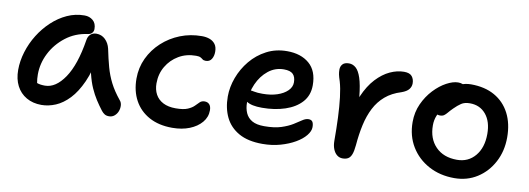

<svg xmlns="http://www.w3.org/2000/svg" viewBox="-47 -766 2860 1038"><g transform="rotate(10 1383.0 -247.5)"><path d="M203 10Q156 10 120.5 -10.5Q85 -31 66 -68Q47 -105 47 -155Q47 -204 62.5 -254.5Q78 -305 106 -350Q134 -395 172 -430.5Q210 -466 255 -486.5Q300 -507 350 -507Q377 -507 396 -491Q415 -475 415 -444Q415 -431 407 -422Q399 -413 384 -411Q316 -402 264.5 -362Q213 -322 184.5 -266Q156 -210 156 -149Q156 -124 160 -103.5Q164 -83 178 -51L121 -131Q144 -109 160.5 -102.5Q177 -96 204 -96Q263 -96 311.5 -167.5Q360 -239 382 -377Q385 -398 398 -409.5Q411 -421 430 -421Q459 -421 479 -401.5Q499 -382 506 -352Q517 -298 529 -254.5Q541 -211 561 -171.5Q581 -132 616 -89Q626 -78 627 -61.5Q628 -45 622 -29.5Q616 -14 603.5 -3.5Q591 7 574 7Q559 7 549.5 1Q540 -5 532 -15Q512 -41 495 -67.5Q478 -94 463.5 -126.5Q449 -159 438.5 -202.5Q428 -246 421 -305L460 -307Q445 -219 417.5 -158Q390 -97 355 -60Q320 -23 281 -6.5Q242 10 203 10Z M921 9Q847 9 794 -20Q741 -49 713 -100.5Q685 -152 685 -220Q685 -280 709.5 -332Q734 -384 777 -423.5Q820 -463 875.5 -485Q931 -507 994 -507Q1018 -507 1037 -500Q1056 -493 1067.5 -477.5Q1079 -462 1079 -436Q1079 -412 1068.5 -395.5Q1058 -379 1037 -379Q1025 -379 1019 -384Q1013 -389 1005.5 -393Q998 -397 981 -397Q928 -397 886.5 -372.5Q845 -348 820.5 -306.5Q796 -265 796 -213Q796 -179 810 -153Q824 -127 852 -112.5Q880 -98 921 -98Q964 -98 987 -108Q1010 -118 1022 -130.5Q1034 -143 1044 -152.5Q1054 -162 1070 -162Q1087 -162 1096.5 -151Q1106 -140 1106 -119Q1106 -82 1081.5 -53Q1057 -24 1015.5 -7.5Q974 9 921 9Z M1416 10Q1337 10 1286.5 -18.5Q1236 -47 1212 -96.5Q1188 -146 1188 -210Q1188 -262 1207.5 -314.5Q1227 -367 1263 -410.5Q1299 -454 1349.5 -480.5Q1400 -507 1462 -507Q1538 -507 1584 -467.5Q1630 -428 1630 -349Q1630 -294 1597 -257Q1564 -220 1507 -201Q1450 -182 1380 -182Q1322 -182 1296.5 -199.5Q1271 -217 1271 -239Q1271 -251 1277 -257.5Q1283 -264 1298 -264Q1309 -264 1325 -260.5Q1341 -257 1370 -257Q1415 -257 1450 -268.5Q1485 -280 1506 -300.5Q1527 -321 1527 -347Q1527 -377 1512 -392Q1497 -407 1462 -407Q1414 -407 1376.5 -377Q1339 -347 1317.5 -298.5Q1296 -250 1296 -195Q1296 -164 1307 -139Q1318 -114 1342.5 -100Q1367 -86 1409 -86Q1465 -86 1502 -98Q1539 -110 1564 -125.5Q1589 -141 1606.5 -153Q1624 -165 1640 -165Q1655 -165 1661.5 -155.5Q1668 -146 1668 -126Q1668 -104 1648.5 -80Q1629 -56 1594.5 -36Q1560 -16 1514.5 -3Q1469 10 1416 10Z M1857 12Q1839 12 1825.5 1Q1812 -10 1804.5 -29.5Q1797 -49 1797 -74Q1797 -141 1794.5 -201Q1792 -261 1786 -311Q1780 -361 1770 -395Q1762 -419 1759.5 -431.5Q1757 -444 1757 -458Q1757 -476 1768 -488Q1779 -500 1803 -500Q1824 -500 1841 -485Q1858 -470 1870 -433.5Q1882 -397 1888.5 -333Q1895 -269 1894 -170L1853 -187Q1864 -273 1890.5 -334Q1917 -395 1952.5 -433Q1988 -471 2027 -489Q2066 -507 2104 -507Q2135 -507 2147.5 -491.5Q2160 -476 2160 -453Q2160 -435 2148.5 -420.5Q2137 -406 2109 -396Q2057 -380 2022 -350Q1987 -320 1965.5 -278Q1944 -236 1932.5 -184Q1921 -132 1916 -71Q1913 -38 1906 -20Q1899 -2 1887 5Q1875 12 1857 12Z M2470 12Q2391 12 2329 -21.5Q2267 -55 2231.5 -113.5Q2196 -172 2196 -248Q2196 -302 2217 -348Q2238 -394 2270.5 -428.5Q2303 -463 2338.5 -482Q2374 -501 2402 -501Q2415 -501 2425.5 -497Q2436 -493 2442 -485Q2448 -477 2448 -463Q2448 -437 2437.5 -417.5Q2427 -398 2395 -384Q2366 -368 2346.5 -347.5Q2327 -327 2317 -302.5Q2307 -278 2307 -249Q2307 -176 2350 -132Q2393 -88 2467 -88Q2529 -88 2567 -133.5Q2605 -179 2605 -254Q2605 -322 2572 -361.5Q2539 -401 2484 -401Q2455 -401 2437 -389Q2419 -377 2399 -357Q2384 -342 2375 -331Q2366 -320 2357.5 -314Q2349 -308 2335 -308Q2319 -308 2309 -318.5Q2299 -329 2299 -356Q2299 -380 2314 -406Q2329 -432 2353.5 -454Q2378 -476 2409 -489.5Q2440 -503 2472 -503Q2548 -503 2602 -472.5Q2656 -442 2685 -386Q2714 -330 2714 -254Q2714 -179 2682 -118.5Q2650 -58 2595 -23Q2540 12 2470 12Z"/></g></svg>

Font: Shantell Sans Medium
Style: Regular
Weight: 500
Designer: Stephen Nixon, Anya Danilova, Shantell Martin
Foundry: Arrow Type
Version: Version 1.011;[c5ecc13dd]